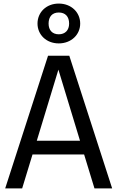

<svg xmlns="http://www.w3.org/2000/svg" viewBox="-20 -1055 657 1075"><path d="M309 -1035C239 -1035 190 -986 190 -923C190 -861 239 -812 309 -812C379 -812 429 -861 429 -923C429 -986 379 -1035 309 -1035ZM309 -985C346 -985 367 -962 367 -923C367 -886 345 -863 309 -863C273 -863 252 -886 252 -923C252 -962 273 -985 309 -985ZM509 0H608L368 -743H249L9 0H104L162 -190H451ZM186 -267 307 -665 428 -267Z"/></svg>

Font: Glow Sans SC Normal Book
Style: Regular
Weight: 500
Designer: Ryoko NISHIZUKA (kana, bopomofo & ideographs); Paul D. Hunt (Latin, Greek & Cyrillic); Sandoll Communications, Soo-young
Version: Version 0.93